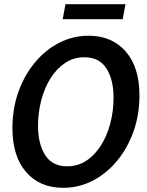

<svg xmlns="http://www.w3.org/2000/svg" viewBox="-20 -885 704 919"><path d="M282.5 14Q170.5 14 105 -61.5Q39.5 -137 39.5 -271.5Q39.5 -364.5 68 -444.8Q96.5 -525 146.8 -585.5Q197 -646 263 -680Q329 -714 404 -714Q516 -714 581.8 -638.5Q647.5 -563 647.5 -428.5Q647.5 -335.5 618.8 -255.2Q590 -175 539.8 -114.5Q489.5 -54 423.5 -20Q357.5 14 282.5 14ZM302 -89Q352.5 -89 393.2 -115.8Q434 -142.5 463.2 -189Q492.5 -235.5 508 -294.5Q523.5 -353.5 523.5 -418Q523.5 -503.5 489.5 -557.2Q455.5 -611 384 -611Q333 -611 292.2 -584Q251.5 -557 222.2 -510.8Q193 -464.5 177.5 -405.2Q162 -346 162 -282Q162 -197 196 -143Q230 -89 302 -89ZM280 -793 293.5 -865H580.5L567.5 -793Z"/></svg>

Font: Cabin Condensed SemiBold
Style: Italic
Weight: 600
Width: 3
Italic angle: -10°
Designer: Pablo Impallari
Foundry: Pablo Impallari. http://www.impallari.com Igino Marini. http://www.ikern.com
Version: Version 3.001; ttfautohint (v1.8.3)